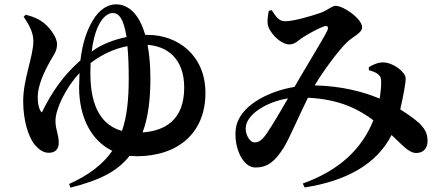

<svg xmlns="http://www.w3.org/2000/svg" viewBox="-20 -795 2040 886"><path d="M89 -718C106 -692 134 -652 134 -606C134 -534 87 -431 87 -328C87 -236 112 -164 138 -130C160 -104 180 -90 205 -90C236 -90 251 -108 251 -135C251 -178 236 -194 236 -238C236 -287 278 -384 347 -458L345 -393C345 -251 403 -145 498 -99C456 -38 392 12 299 54L305 71C447 35 524 -7 578 -76L610 -74C800 -74 928 -180 928 -366C928 -540 800 -634 662 -634H650C623 -730 573 -775 515 -775C481 -775 439 -755 406 -697C381 -654 361 -599 351 -516C272 -447 219 -370 173 -276C160 -287 154 -318 154 -346C154 -402 185 -464 207 -505C224 -537 244 -557 243 -591C244 -621 213 -663 186 -686C165 -704 136 -718 99 -727ZM398 -504C453 -546 510 -571 568 -582C572 -542 574 -493 574 -432C574 -337 566 -258 543 -191C454 -215 397 -295 397 -457ZM661 -588C748 -582 830 -528 830 -391C830 -239 739 -191 638 -184C665 -256 674 -341 674 -434C674 -494 669 -545 661 -588ZM403 -557C408 -599 417 -639 432 -672C452 -715 477 -735 501 -735C528 -735 551 -709 564 -624C503 -612 449 -589 413 -564Z M1682 -485V-471C1701 -466 1714 -461 1724 -453C1737 -443 1738 -435 1739 -417C1739 -398 1737 -370 1732 -340C1655 -372 1557 -398 1432 -401C1474 -471 1541 -560 1578 -597C1609 -628 1651 -642 1651 -669C1651 -708 1566 -768 1529 -768C1510 -768 1496 -749 1457 -735C1413 -720 1335 -697 1296 -697C1266 -697 1253 -719 1234 -748L1220 -745C1217 -727 1213 -705 1215 -686C1218 -650 1272 -590 1316 -590C1339 -590 1357 -608 1372 -619C1400 -637 1444 -662 1474 -673C1491 -679 1499 -671 1489 -651C1474 -619 1390 -483 1339 -394C1217 -374 1080 -305 1068 -199C1058 -116 1100 -22 1158 -22C1213 -22 1247 -48 1287 -110C1310 -144 1360 -262 1401 -344C1552 -337 1640 -287 1703 -240C1651 -110 1548 -9 1377 52L1386 70C1579 40 1719 -38 1787 -172C1838 -125 1866 -89 1901 -89C1938 -89 1952 -116 1953 -141C1954 -182 1937 -205 1913 -228C1893 -246 1861 -269 1827 -290C1835 -323 1840 -353 1844 -372C1847 -392 1852 -415 1852 -433C1852 -462 1797 -505 1750 -507C1726 -508 1701 -497 1682 -485ZM1309 -341C1280 -290 1236 -216 1212 -181C1190 -149 1176 -138 1154 -138C1131 -138 1108 -180 1115 -215C1126 -271 1210 -325 1309 -341Z"/></svg>

Font: Noto Serif SC
Style: Bold
Weight: 700
Designer: Ryoko NISHIZUKA 西塚涼子 (kana & ideographs); Frank Grießhammer (Latin, Greek & Cyrillic); Wenlong ZHANG 张文龙 (bopomofo); San
Foundry: Adobe
Version: Version 2.001;hotconv 1.1.0;makeotfexe 2.6.0